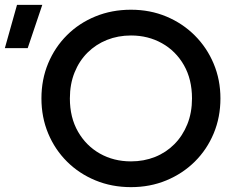

<svg xmlns="http://www.w3.org/2000/svg" viewBox="-123 -755 974 790"><path d="M416 15Q337 15 269.8 -12.8Q202.5 -40.5 152.8 -90Q103 -139.5 75.2 -206Q47.5 -272.5 47.5 -350Q47.5 -428 75.2 -494.5Q103 -561 152.8 -610.5Q202.5 -660 269.8 -687.5Q337 -715 416 -715Q494.5 -715 561.5 -687Q628.5 -659 678.5 -609Q728.5 -559 756.2 -492.8Q784 -426.5 784 -350Q784 -272.5 756.2 -206Q728.5 -139.5 678.5 -90Q628.5 -40.5 561.5 -12.8Q494.5 15 416 15ZM416 -91Q469 -91 514.8 -109.2Q560.5 -127.5 594.5 -161.8Q628.5 -196 647.8 -243.8Q667 -291.5 667 -350Q667 -428.5 633.8 -486.8Q600.5 -545 543.5 -577Q486.5 -609 416 -609Q363 -609 317.2 -590.8Q271.5 -572.5 237.2 -538.5Q203 -504.5 183.8 -456.8Q164.5 -409 164.5 -350Q164.5 -271.5 198 -213.2Q231.5 -155 288.2 -123Q345 -91 416 -91ZM-103 -557 -53 -735H51L-9 -557Z"/></svg>

Font: Geologica Roman
Style: Regular
Weight: 400
Designer: Sindre Bremnes, Frode Helland
Foundry: Monokrom Skriftforlag AS
Version: Version 1.010;gftools[0.9.28]